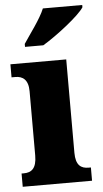

<svg xmlns="http://www.w3.org/2000/svg" viewBox="-54 -801 447 836"><g transform="rotate(-5 169.0 -383.0)"><path d="M74 -619V-606H154C216 -643 316 -721 338 -756V-766H166C148 -721 100 -659 74 -619ZM11 0H314V-58H304C271 -58 248 -73 248 -128V-536H4V-479H21C52 -479 77 -463 77 -412V-131C77 -74 54 -58 21 -58H11Z"/></g></svg>

Font: Noto Serif Tamil Condensed Black
Style: Regular
Weight: 900
Width: 3
Designer: Indian Type Foundry, Tom Grace, and the Monotype Design Team
Foundry: Monotype Imaging Inc.
Version: Version 2.004